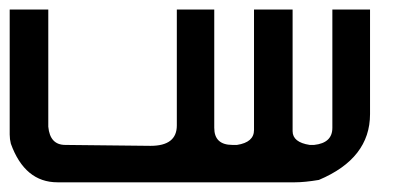

<svg xmlns="http://www.w3.org/2000/svg" viewBox="-20 -376 832 396"><path d="M0 -356.4H79.6V-114.7Q83 -77.1 114.7 -77.1L290.5 -75.2Q344.7 -75.2 344.7 -117.2V-356.4H421.9V-112.3Q421.9 -77.1 459.5 -77.1H468.8Q503.9 -82.5 503.9 -107.9V-356.4H583.5V-105.5Q583.5 -82.5 618.7 -77.1H627.9Q665.5 -81.1 665.5 -112.3V-356.4H743.2V-140.6Q743.2 -49.3 637.7 -4.9Q608.4 0 588.4 0H98.6Q31.2 0 2.4 -79.6Q0 -88.9 0 -98.6Z"/></svg>

Font: Kadhim
Style: Regular
Weight: 400
Designer: Developer/ Husham Jawad
Version: Version 1.00;December 29, 2020;FontCreator 13.0.0.2683 32-bi